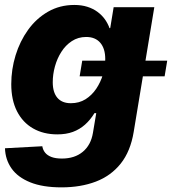

<svg xmlns="http://www.w3.org/2000/svg" viewBox="-20 -559 709 791"><path d="M233.4 212.9Q155.8 212.9 104.5 192.1Q53.2 171.4 27.6 135Q2 98.6 0.5 51.8L154.3 43.5Q156.7 58.6 166 70.1Q175.3 81.5 192.4 87.9Q209.5 94.2 234.9 94.2Q287.6 94.2 321 66.4Q354.5 38.6 362.8 -11.2L376.5 -92.8H369.1Q352.1 -64.9 330.1 -45.4Q308.1 -25.9 280.3 -15.6Q252.4 -5.4 216.3 -5.4Q159.2 -5.4 116.5 -29.8Q73.7 -54.2 50 -100.6Q26.4 -147 26.4 -212.4Q26.4 -272.9 44.2 -331.1Q62 -389.2 95.7 -436Q129.4 -482.9 177.7 -510.7Q226.1 -538.6 286.1 -538.6Q315.9 -538.6 339.8 -531Q363.8 -523.4 381.8 -510Q399.9 -496.6 412.1 -479.5Q424.3 -462.4 431.2 -442.9L434.1 -443.4L448.2 -529.3H615.7L530.8 -15.6Q517.6 64.5 477.3 115Q437 165.5 374.8 189.2Q312.5 212.9 233.4 212.9ZM272 -133.8Q306.2 -133.8 332.3 -150.1Q358.4 -166.5 376.5 -193.4Q394.5 -220.2 404.1 -252.2Q413.6 -284.2 413.6 -315.9Q413.6 -358.9 393.1 -382.8Q372.6 -406.7 335 -406.7Q301.8 -406.7 275.9 -389.6Q250 -372.6 232.7 -345.2Q215.3 -317.9 206.3 -285.2Q197.3 -252.4 197.3 -220.2Q197.3 -178.7 216.3 -156.2Q235.4 -133.8 272 -133.8ZM308.1 -244.6 318.8 -309.1H668.9L658.2 -244.6Z"/></svg>

Font: Inter 24pt ExtraBold
Style: Italic
Weight: 800
Italic angle: -9.3988°
Designer: Rasmus Andersson
Foundry: rsms
Version: Version 4.001;git-66647c0bb